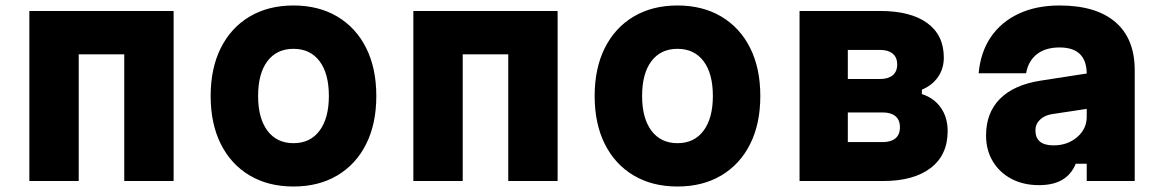

<svg xmlns="http://www.w3.org/2000/svg" viewBox="-20 -660 4240 700"><path d="M87 0V-620H613V0H433V-462H267V0Z M1050 20Q958 20 890 -20.5Q822 -61 785 -135Q748 -209 748 -310Q748 -411 785 -485Q822 -559 890 -599.5Q958 -640 1050 -640Q1142 -640 1210 -599.5Q1278 -559 1315 -485Q1352 -411 1352 -310Q1352 -209 1315 -135Q1278 -61 1210 -20.5Q1142 20 1050 20ZM1050 -138Q1111 -138 1145 -183.5Q1179 -229 1179 -310Q1179 -392 1145 -437Q1111 -482 1050 -482Q989 -482 955 -437Q921 -392 921 -310Q921 -229 955 -183.5Q989 -138 1050 -138Z M1487 0V-620H2013V0H1833V-462H1667V0Z M2450 20Q2358 20 2290 -20.5Q2222 -61 2185 -135Q2148 -209 2148 -310Q2148 -411 2185 -485Q2222 -559 2290 -599.5Q2358 -640 2450 -640Q2542 -640 2610 -599.5Q2678 -559 2715 -485Q2752 -411 2752 -310Q2752 -209 2715 -135Q2678 -61 2610 -20.5Q2542 20 2450 20ZM2450 -138Q2511 -138 2545 -183.5Q2579 -229 2579 -310Q2579 -392 2545 -437Q2511 -482 2450 -482Q2389 -482 2355 -437Q2321 -392 2321 -310Q2321 -229 2355 -183.5Q2389 -138 2450 -138Z M2895 0V-620H3189Q3300 -620 3360.5 -576Q3421 -532 3421 -450Q3421 -410 3400 -379.5Q3379 -349 3341 -333V-317Q3385 -303 3410 -267.5Q3435 -232 3435 -182Q3435 -95 3373 -47.5Q3311 0 3199 0ZM3071 -372H3189Q3218 -372 3234.5 -385.5Q3251 -399 3251 -425Q3251 -451 3234.5 -464.5Q3218 -478 3189 -478H3071ZM3071 -142H3199Q3228 -142 3244.5 -155.5Q3261 -169 3261 -196Q3261 -223 3244.5 -236.5Q3228 -250 3199 -250H3071Z M3902 -63Q3886 -24 3853 -4.5Q3820 15 3768 15Q3711 15 3667.5 -8Q3624 -31 3599.5 -72Q3575 -113 3575 -166Q3575 -249 3626 -300Q3677 -351 3774 -366L3942 -392Q3941 -487 3843 -487Q3792 -487 3760.5 -462.5Q3729 -438 3721 -393H3548Q3555 -470 3592.5 -525Q3630 -580 3694 -610Q3758 -640 3843 -640Q3976 -640 4046.5 -579.5Q4117 -519 4117 -404V0H3942V-63ZM3755 -185Q3755 -130 3821 -130Q3872 -130 3907 -160Q3942 -190 3942 -234V-263L3816 -244Q3789 -240 3772 -224Q3755 -208 3755 -185Z"/></svg>

Font: Martian Mono ExtraBold
Style: Regular
Weight: 800
Monospace: yes
Designer: Roman Shamin
Foundry: Evil Martians
Version: Version 1.000; ttfautohint (v1.8.4.7-5d5b)